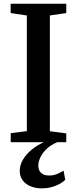

<svg xmlns="http://www.w3.org/2000/svg" viewBox="-20 -763 412 1030"><path d="M124 -59.5V-680L37 -693V-743H335.5V-693L247.5 -680V-59L335.5 -47.5V0H37.5V-48.5ZM203 247.5Q173.5 247.5 146.8 237.5Q120 227.5 103 206.2Q86 185 86 153.5Q86 122 103.5 92.8Q121 63.5 150.8 39.2Q180.5 15 217 -1L246.5 -5L289 -1Q253.5 13.5 230.5 35.5Q207.5 57.5 196.5 81Q185.5 104.5 185.5 125Q185.5 150.5 200.5 164.5Q215.5 178.5 244 178.5Q267 178.5 285.5 170.8Q304 163 321 152.5L330 201.5Q313 219.5 278.5 233.5Q244 247.5 203 247.5Z"/></svg>

Font: Merriweather 36pt SemiBold
Style: Regular
Weight: 600
Version: Version 2.100